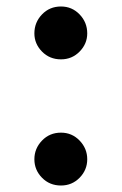

<svg xmlns="http://www.w3.org/2000/svg" viewBox="-20 -556 375 592"><path d="M168 16Q133 16 109.5 -8Q86 -32 86 -65Q86 -98 109.5 -122.5Q133 -147 168 -147Q202 -147 225.5 -122.5Q249 -98 249 -65Q249 -32 225.5 -8Q202 16 168 16ZM168 -373Q133 -373 109.5 -397Q86 -421 86 -453Q86 -487 109.5 -511.5Q133 -536 168 -536Q202 -536 225.5 -511.5Q249 -487 249 -453Q249 -421 225.5 -397Q202 -373 168 -373Z"/></svg>

Font: Noto Serif JP ExtraLight
Style: Bold
Weight: 700
Version: Version 2.003-H1;hotconv 1.1.1;makeotfexe 2.6.0